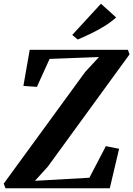

<svg xmlns="http://www.w3.org/2000/svg" viewBox="-37 -1010 715 1030"><path d="M-7.5 0 -17 -25 420 -624 494 -704 229 -694 161 -544 88.5 -549 122.5 -743H649L658 -718.5L219.5 -116L150.5 -40L442.5 -56.5L531 -226L602 -212L552 0ZM380 -798 350.5 -822.5 504.5 -990 586 -916.5Q557.5 -890.5 521.8 -868.8Q486 -847 449.2 -829.2Q412.5 -811.5 380 -798Z"/></svg>

Font: Merriweather 96pt
Style: Bold Italic
Weight: 700
Italic angle: -7.8°
Version: Version 2.101